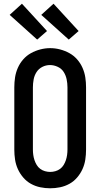

<svg xmlns="http://www.w3.org/2000/svg" viewBox="-20 -1005 540 1033"><path d="M250 8Q223 8 196.5 2.5Q170 -3 146.5 -16Q123 -29 105 -50Q87 -71 76 -95.5Q65 -120 61 -146.5Q57 -173 57 -200V-535Q57 -562 61 -588.5Q65 -615 76 -640Q87 -665 105 -685.5Q123 -706 146.5 -719Q170 -732 196.5 -739Q223 -746 250 -746Q277 -746 303.5 -739Q330 -732 353.5 -719Q377 -706 395 -685.5Q413 -665 424 -640Q435 -615 439 -588.5Q443 -562 443 -535V-200Q443 -173 439 -146.5Q435 -120 424 -95.5Q413 -71 395 -50Q377 -29 353.5 -16Q330 -3 303.5 2.5Q277 8 250 8ZM250 -80Q264 -80 278 -84Q292 -88 303.5 -96.5Q315 -105 322.5 -117.5Q330 -130 334.5 -143.5Q339 -157 341 -171.5Q343 -186 343 -200V-535Q343 -557 338.5 -578.5Q334 -600 322.5 -618Q311 -636 290.5 -645.5Q270 -655 249 -655Q227 -655 207.5 -645Q188 -635 176.5 -617Q165 -599 161 -577.5Q157 -556 157 -535V-200Q157 -186 159 -171.5Q161 -157 165.5 -143.5Q170 -130 177.5 -117.5Q185 -105 196.5 -96.5Q208 -88 222 -84Q236 -80 250 -80ZM350 -792 202 -925 268 -985 403 -838ZM180 -792 32 -925 98 -985 233 -838Z"/></svg>

Font: Iosevka Slab Semibold
Style: Regular
Weight: 600
Monospace: yes
Designer: Belleve Invis
Foundry: Belleve Invis
Version: Version 11.1.1; ttfautohint (v1.8.3)